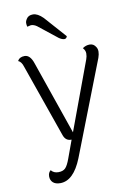

<svg xmlns="http://www.w3.org/2000/svg" viewBox="-105 -799 722 1103"><g transform="rotate(-10 256.5 -248.0)"><path d="M338 -582Q334 -568 321.5 -568Q309 -568 291 -580L180 -668Q163 -680 146 -680L124 -675Q121 -685 121 -696.5Q121 -708 130 -721Q141 -739 168 -739Q195 -739 226 -708ZM425 -432Q431 -448 431 -465.5Q431 -483 417 -498Q436 -512 459 -512Q482 -512 495 -490Q502 -479 502 -463.5Q502 -448 495 -428L282 120Q233 243 155 243Q127 243 112.5 229.5Q98 216 98 194Q98 172 113 160Q128 179 155 179Q182 179 196 165Q210 151 224 112L262 8Q260 8 259 8Q227 8 215 -27L66 -452Q57 -482 38 -490Q49 -512 79 -512Q112 -512 129 -460L277 -32Z"/></g></svg>

Font: Laila Light
Style: Regular
Weight: 300
Designer: Hitesh Malaviya
Foundry: Indian Type Foundry
Version: Version 1.302;PS 1.0;hotconv 1.0.78;makeotf.lib2.5.61930; tt